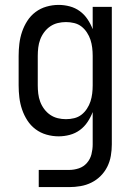

<svg xmlns="http://www.w3.org/2000/svg" viewBox="-20 -548 540 783"><path d="M138 215V145H262Q282 145 301.5 138.5Q321 132 334.5 116.5Q348 101 353 81Q358 61 358 41V-91Q350 -70 337 -50.5Q324 -31 305.5 -17.5Q287 -4 264.5 2Q242 8 219 8Q194 8 169.5 1Q145 -6 125 -21Q105 -36 91.5 -57Q78 -78 70 -101.5Q62 -125 59 -150Q56 -175 56 -200V-320Q56 -345 59 -370Q62 -395 70 -418.5Q78 -442 91.5 -463Q105 -484 125 -499Q145 -514 169.5 -521Q194 -528 219 -528Q242 -528 264.5 -522Q287 -516 305.5 -502.5Q324 -489 337 -469.5Q350 -450 358 -429V-520H436V41Q436 64 432 87.5Q428 111 417.5 132Q407 153 390.5 169.5Q374 186 353 196.5Q332 207 308.5 211Q285 215 262 215ZM249 -62Q266 -62 282.5 -66Q299 -70 312 -80Q325 -90 334.5 -104.5Q344 -119 349 -134.5Q354 -150 356 -166.5Q358 -183 358 -200V-320Q358 -337 356 -353.5Q354 -370 349 -385.5Q344 -401 334.5 -415.5Q325 -430 312 -440Q299 -450 282.5 -454Q266 -458 249 -458Q232 -458 215.5 -454Q199 -450 185 -440.5Q171 -431 160.5 -417Q150 -403 144 -387Q138 -371 136 -354Q134 -337 134 -320V-200Q134 -183 136 -166Q138 -149 144 -133Q150 -117 160.5 -103Q171 -89 185 -79.5Q199 -70 215.5 -66Q232 -62 249 -62Z"/></svg>

Font: Iosevka Term SS14
Style: Regular
Weight: 400
Monospace: yes
Designer: Belleve Invis
Foundry: Belleve Invis
Version: Version 24.1.1; ttfautohint (v1.8.4)